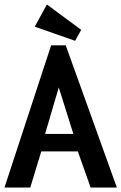

<svg xmlns="http://www.w3.org/2000/svg" viewBox="-20 -836 541 856"><path d="M115 0 164 -161H327L384 0H501L273 -634H208L0 0ZM181 -239 242 -446 307 -239ZM135 -717 315 -654 342 -703 189 -816Z"/></svg>

Font: Inconsolata
Style: Bold
Weight: 700
Monospace: yes
Designer: Raph Levien, Kirill Tkachev(cyreal.org)
Foundry: Raph Levien, Kirill Tkachev(cyreal.org)
Version: Version 1.014